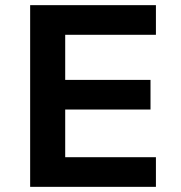

<svg xmlns="http://www.w3.org/2000/svg" viewBox="-20 -725 702 745"><path d="M97 0V-705H585V-590H233V-415H564V-300H233V-115H585V0Z"/></svg>

Font: Nunito Sans 7pt
Style: Bold
Weight: 700
Designer: Vernon Adams
Foundry: Vernon Adams
Version: Version 3.101;gftools[0.9.27]